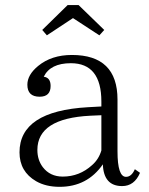

<svg xmlns="http://www.w3.org/2000/svg" viewBox="-20 -723 583 750"><path d="M376 -307.1V-326.2Q376 -476.1 256.8 -476.1Q176.8 -476.1 150.9 -423.3Q177.7 -419.9 177.7 -387.2Q177.7 -345.2 134.8 -345.2Q86.9 -345.2 86.9 -392.1Q86.9 -430.7 128.9 -465.3Q181.2 -508.3 260.7 -508.3Q439 -508.3 439 -334V-131.8Q439 -32.2 472.2 -32.2Q493.7 -32.2 506.8 -62L526.9 -47.9Q504.9 3.9 457 3.9Q384.8 3.9 381.8 -81.1Q320.8 6.8 212.9 6.8Q159.2 6.8 121.1 -15.1Q56.2 -52.7 56.2 -127.9Q56.2 -289.1 323.7 -304.2ZM376 -272.9 333 -271Q126 -260.7 126 -137.2Q126 -98.6 147 -70.3Q175.3 -33.2 225.1 -33.2Q290.5 -33.2 339.8 -78.1Q365.7 -100.6 376 -135.3ZM244.1 -703.1H287.1L387.2 -606L368.2 -585L265.1 -652.3L163.1 -585L145 -606Z"/></svg>

Font: I.Ming
Style: Regular
Weight: 400
Designer: Ichiten Fonts Project
Version: Version 5.10 Mar 24, 2018